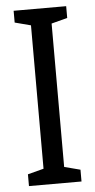

<svg xmlns="http://www.w3.org/2000/svg" viewBox="-52 -747 387 779"><g transform="rotate(-5 141.5 -357.0)"><path d="M34 0V-48L99 -65V-649L34 -666V-714H248V-666L183 -649V-65L248 -48V0Z"/></g></svg>

Font: Noto Sans UI Cond
Style: Regular
Weight: 400
Width: 3
Designer: Monotype Design Team
Foundry: Monotype Imaging Inc.
Version: Version 1.001